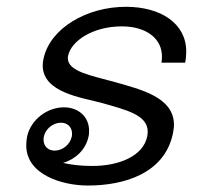

<svg xmlns="http://www.w3.org/2000/svg" viewBox="-20 -537 607 573"><path d="M161.7 -170.8C181.7 -170.8 195 -157.5 195 -138.3C195 -135 195 -132.5 194.2 -129.2C189.2 -105.8 166.7 -87.5 143.3 -87.5C123.3 -87.5 110 -100.8 110 -120C110 -123.3 110 -125.8 110.8 -129.2C115.8 -152.5 138.3 -170.8 161.7 -170.8ZM355.8 -516.7C239.2 -516.7 130 -453.3 110 -362.5C108.3 -355 107.5 -348.3 107.5 -341.7C107.5 -260 225 -245.8 285.8 -229.2C355.8 -209.2 420.8 -194.2 420.8 -144.2C420.8 -139.2 420 -134.2 419.2 -129.2C407.5 -73.3 339.2 -41.7 255 -41.7C218.3 -41.7 190 -45.8 168.3 -50.8C205 -61.7 235.8 -90 244.2 -129.2C245.8 -135.8 245.8 -141.7 245.8 -147.5C245.8 -188.3 214.2 -216.7 170.8 -216.7C120.8 -216.7 71.7 -180 60.8 -129.2C59.2 -120 58.3 -111.7 58.3 -103.3C58.3 -15.8 165 16.7 242.5 16.7C351.7 16.7 470.8 -20 495.8 -137.5C497.5 -146.7 499.2 -155.8 499.2 -164.2C499.2 -247.5 399.2 -270 324.2 -291.7C256.7 -310.8 182.5 -322.5 182.5 -363.3C182.5 -365.8 182.5 -368.3 183.3 -370.8C192.5 -415 257.5 -458.3 343.3 -458.3C420 -458.3 463.3 -419.2 463.3 -369.2C463.3 -363.3 463.3 -356.7 461.7 -350H532.5C535 -361.7 535.8 -372.5 535.8 -383.3C535.8 -467.5 459.2 -516.7 355.8 -516.7Z"/></svg>

Font: BoonHome
Style: Book Oblique
Weight: 400
Italic angle: -12°
Designer: Sungsit Sawaiwan
Foundry: Sungsit Sawaiwan
Version: Version 0.2